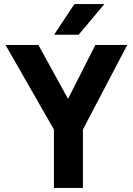

<svg xmlns="http://www.w3.org/2000/svg" viewBox="-20 -920 650 940"><path d="M244 -286 7 -700H168L313 -436L447 -700H603L386 -286V0H244ZM344 -900H491L365 -750H245Z"/></svg>

Font: Golos UI
Style: Bold
Weight: 700
Designer: A.Korolkova, Vitaly Kuzmin
Foundry: ParaType Ltd
Version: Version 2.000